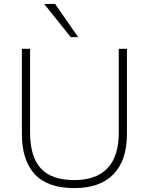

<svg xmlns="http://www.w3.org/2000/svg" viewBox="-20 -955 762 983"><path d="M361 8Q224 8 158 -63Q92 -134 92 -270V-705H134V-276Q134 -154 188.5 -93.5Q243 -33 361 -33Q472 -33 530 -93.5Q588 -154 588 -276V-705H630V-270Q630 -134 561 -63Q492 8 361 8ZM342 -765 206 -935H262L380 -765Z"/></svg>

Font: Mulish ExtraLight ExtraLight
Style: Regular
Weight: 250
Version: Version 3.603